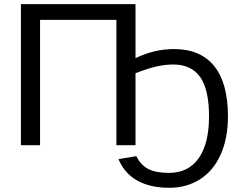

<svg xmlns="http://www.w3.org/2000/svg" viewBox="-20 -708 1177 936"><path d="M1055.7 45.4Q1020 125 954.8 166.3Q889.6 207.5 804.7 207.5Q712.9 207.5 649.9 172.6Q586.9 137.7 557.6 67.9L644.5 53.2Q666.5 97.2 703.1 116Q739.7 134.8 803.7 134.8Q898.4 134.8 948.7 63.2Q999 -8.3 999 -139.6Q999 -271.5 955.8 -332.5Q912.6 -393.6 824.2 -393.6Q788.1 -393.6 746.6 -384.8Q705.1 -376 640.6 -351.1V0H547.4V-611.3H175.3V0H82V-688H640.6V-424.3Q731.4 -468.8 828.1 -468.8Q957.5 -468.8 1024.4 -385.7Q1091.3 -302.7 1091.3 -141.1Q1091.3 -33.2 1055.7 45.4Z"/></svg>

Font: Arimo
Style: Regular
Weight: 400
Designer: Steve Matteson
Foundry: Monotype Imaging Inc.
Version: Version 1.33